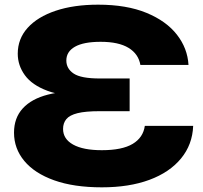

<svg xmlns="http://www.w3.org/2000/svg" viewBox="-20 -786 868 822"><path d="M787 -508H581Q573 -555 530.5 -581Q488 -607 411 -607Q338 -607 301 -586Q264 -565 264 -527Q264 -492 295.5 -471Q327 -450 407 -450H535V-310H407Q346 -310 312 -301.5Q278 -293 264 -276Q250 -259 250 -234Q250 -191 293 -167Q336 -143 416 -143Q503 -143 548 -170Q593 -197 600 -247H807Q804 -167 755 -107.5Q706 -48 619.5 -16Q533 16 416 16Q296 16 212 -14Q128 -44 84 -97Q40 -150 40 -218Q40 -281 77.5 -322Q115 -363 185.5 -381Q256 -399 353 -395V-374Q248 -373 182.5 -397.5Q117 -422 86.5 -464Q56 -506 56 -556Q56 -620 98.5 -667Q141 -714 218.5 -740Q296 -766 400 -766Q522 -766 607 -731Q692 -696 737.5 -637.5Q783 -579 787 -508Z"/></svg>

Font: Unbounded
Style: Bold
Weight: 700
Designer: Luke Prowse, Jean-Baptiste Morizot, Fátima Lázaro, Florian Runge
Foundry: NaN
Version: Version 1.700